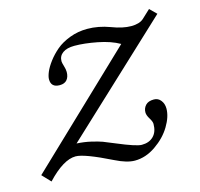

<svg xmlns="http://www.w3.org/2000/svg" viewBox="-120 -553 681 654"><g transform="rotate(-15 220.0 -226.0)"><path d="M428.2 -126Q428.2 -97.7 408.4 -64.7Q388.7 -31.7 353 -7.1Q317.4 17.6 278.8 17.6Q251 17.6 210.9 -2.4Q117.2 -48.8 86.9 -48.8Q43.5 -48.8 -14.2 12.7L-42.5 -17.1L336.4 -378.4Q305.7 -396 260.5 -404.8Q215.3 -413.6 180.2 -413.6Q153.8 -413.6 139.2 -403.1Q124.5 -392.6 124.5 -374Q124.5 -368.7 128.4 -356.2Q132.3 -343.8 132.3 -334.5Q132.3 -317.4 123.8 -307.1Q115.2 -296.9 98.1 -296.9Q67.4 -296.9 67.4 -325.7Q67.4 -335.4 73.7 -350.8Q80.1 -366.2 94.2 -385Q108.4 -403.8 127.4 -419.9Q146.5 -436 175.5 -447Q204.6 -458 237.3 -458Q276.9 -458 317.4 -442.9Q355.5 -428.2 385.3 -428.2Q414.6 -428.2 429.2 -441.4L458.5 -468.8L481.9 -445.8L101.6 -90.3Q128.4 -88.9 152.3 -83.3Q176.3 -77.6 189.5 -72.8Q202.6 -67.9 231.4 -55.7Q296.4 -28.3 315.4 -28.3Q341.8 -28.3 356.9 -43.7Q372.1 -59.1 372.1 -86.9Q372.1 -95.2 363.8 -108.4Q355.5 -121.6 355.5 -131.8Q355.5 -146 365 -156.5Q374.5 -167 394.5 -167Q409.7 -167 418.9 -155Q428.2 -143.1 428.2 -126Z"/></g></svg>

Font: Elstob 6pt Medium
Style: Italic
Weight: 500
Italic angle: -20°
Designer: Peter S. Baker
Version: Version 1.015